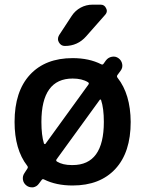

<svg xmlns="http://www.w3.org/2000/svg" viewBox="-20 -802 613 817"><path d="M167 -191.4Q168 -189.5 170.4 -189Q172.9 -188.5 173.8 -190.4L356.4 -442.4Q360.4 -448.2 354.5 -452.1Q329.1 -467.8 289.1 -467.8Q156.2 -467.8 156.2 -283.2Q156.2 -226.6 167 -191.4ZM220.7 -124Q216.8 -118.2 222.7 -114.3Q247.1 -99.6 285.2 -99.6Q287.1 -99.6 289.1 -99.6Q421.9 -99.6 421.9 -283.2Q421.9 -340.8 410.2 -376Q410.2 -377.9 407.7 -378.4Q405.3 -378.9 404.3 -377ZM168 -38.1Q161.1 -42 157.2 -36.1L145.5 -20.5Q136.7 -7.8 121.1 -4.9Q118.2 -4.9 115.2 -4.9Q103.5 -4.9 93.8 -11.7Q80.1 -21.5 77.6 -37.1Q75.2 -52.7 84 -65.4L96.7 -85Q100.6 -90.8 95.7 -96.7Q42 -166 42 -283.2Q42 -413.1 107.4 -483.9Q172.9 -554.7 289.1 -554.7Q359.4 -554.7 411.1 -528.3Q417 -525.4 420.9 -531.2L430.7 -544.9Q440.4 -557.6 456.1 -560.5Q471.7 -563.5 484.4 -554.2Q497.1 -544.9 500 -529.3Q502.9 -513.7 493.2 -501L479.5 -482.4Q475.6 -476.6 480.5 -470.7Q535.2 -401.4 536.1 -283.2Q536.1 -153.3 470.7 -83Q405.3 -12.7 289.1 -12.7Q218.8 -12.7 168 -38.1ZM408.2 -782.2Q424.8 -782.2 431.6 -766.6Q434.6 -760.7 434.6 -755.9Q434.6 -747.1 427.7 -739.3L346.7 -647.5Q310.5 -606.4 255.9 -606.4Q239.3 -606.4 230.5 -622.1Q226.6 -628.9 226.6 -635.7Q226.6 -644.5 231.4 -652.3L285.2 -734.4Q299.8 -756.8 323.2 -769.5Q346.7 -782.2 374 -782.2Z"/></svg>

Font: Gen Jyuu Gothic Medium
Style: Regular
Weight: 500
Designer: [Source Han Sans]
Ryoko NISHIZUKA  (kana & ideographs); Paul D. Hunt (Latin, Greek & Cyrillic); Wenlong ZHANG  (bopomofo
Version: Version 1.002.20150607